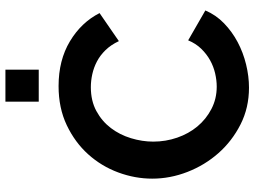

<svg xmlns="http://www.w3.org/2000/svg" viewBox="-138 -818 961 726"><g transform="rotate(-90 343.0 -454.5)"><path d="M31 -360Q31 -425 54.5 -488.5Q78 -552 123 -602Q168 -652 233 -683Q298 -714 381 -714Q479 -714 550.5 -671Q622 -628 657 -559L551 -486Q537 -516 517 -536.5Q497 -557 474 -569Q451 -581 426 -586.5Q401 -592 377 -592Q325 -592 286.5 -571Q248 -550 222.5 -516.5Q197 -483 184 -440.5Q171 -398 171 -356Q171 -309 186 -265.5Q201 -222 228.5 -189Q256 -156 294.5 -136Q333 -116 379 -116Q403 -116 429 -122Q455 -128 478.5 -141Q502 -154 522 -174.5Q542 -195 554 -224L667 -159Q650 -119 618.5 -88.5Q587 -58 547.5 -37Q508 -16 463 -5Q418 6 375 6Q299 6 236 -26Q173 -58 127.5 -109.5Q82 -161 56.5 -226.5Q31 -292 31 -360ZM322 -789V-915H443V-789Z"/></g></svg>

Font: PTCRaleway
Style: Bold
Weight: 700
Designer: Matt McInerney, Pablo Impallari, Rodrigo Fuenzalida
Foundry: Matt McInerney, Pablo Impallari, Rodrigo Fuenzalida
Version: Version 3.000g; ttfautohint (v1.5) -l 8 -r 28 -G 28 -x 14 -D